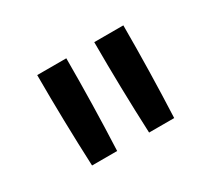

<svg xmlns="http://www.w3.org/2000/svg" viewBox="-74 -903 648 583"><g transform="rotate(-30 250.0 -611.5)"><path d="M106 -451H194Q201 -611 201 -772H99Q99 -611 106 -451ZM306 -451H394Q401 -611 401 -772H299Q299 -611 306 -451Z"/></g></svg>

Font: Iosevka SS08 Medium
Style: Regular
Weight: 500
Monospace: yes
Designer: Belleve Invis
Foundry: Belleve Invis
Version: Version 3.4.3; ttfautohint (v1.8.3)